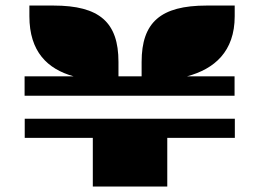

<svg xmlns="http://www.w3.org/2000/svg" viewBox="-20 -685 955 705"><path d="M70.3 -333.5H841.3V-404.8H667C767.1 -431.6 841.8 -495.6 841.8 -625.5V-664.6H738.8C569.8 -664.6 500 -603 500 -457.5V-404.8H415V-457.5C415 -603 345.7 -664.6 176.3 -664.6H87.9V-625.5C87.9 -495.1 154.3 -431.6 250 -404.8H70.3ZM70.8 -178.7H320.8V0H594.2V-178.7H842.3V-249H70.8Z"/></svg>

Font: Plaster
Style: Regular
Weight: 400
Designer: Eben Sorkin
Foundry: Eben Sorkin
Version: Version 1.007